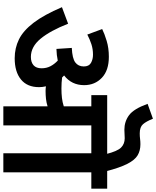

<svg xmlns="http://www.w3.org/2000/svg" viewBox="87 -1023 936 1150"><g transform="rotate(90 555.0 -448.0)"><path d="M502 -214Q502 -143 456 -105.5Q410 -68 329 -68Q268 -68 216 -93.5Q164 -119 116.5 -181Q69 -243 23 -351L122 -388Q164 -281 212 -223Q260 -165 321 -165Q353 -165 371 -181Q389 -197 389 -229Q389 -258 377 -281.5Q365 -305 343 -326Q311 -319 273 -318L267 -410Q330 -413 354 -431Q378 -449 378 -482Q378 -513 356.5 -525Q335 -537 308 -537Q274 -537 245 -527.5Q216 -518 187 -503L154 -592Q182 -606 225 -619Q268 -632 320 -632Q402 -632 446 -590Q490 -548 490 -484Q490 -409 432 -364Q438 -359 444 -352Q459 -350 475.5 -349Q492 -348 510 -348Q541 -348 566.5 -351Q592 -354 617 -362V-527H550V-622H1110V-527H1012V0H898V-527H731V0H617V-265Q595 -258 572.5 -255.5Q550 -253 525 -253Q512 -253 497 -255Q502 -234 502 -214ZM903 -615Q886 -683 864 -705Q842 -727 808 -727Q795 -727 783 -726Q771 -725 757 -725Q708 -725 670 -753Q632 -781 602 -864L691 -896Q707 -856 724 -836.5Q741 -817 779 -817Q797 -817 812 -819Q827 -821 844 -821Q882 -821 910 -804.5Q938 -788 961 -743.5Q984 -699 1006 -615Z"/></g></svg>

Font: Noto Sans SemiBold
Style: Regular
Weight: 600
Designer: Monotype Design Team
Foundry: Monotype Imaging Inc.
Version: Version 2.007